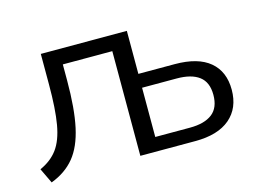

<svg xmlns="http://www.w3.org/2000/svg" viewBox="-76 -633 1045 776"><g transform="rotate(-15 447.0 -245.5)"><path d="M53 11 23 -52Q70 -73 96.5 -109Q123 -145 134 -208Q145 -271 145 -374V-502H505V-322H657Q754 -322 803.5 -280.5Q853 -239 853 -163Q853 -86 802.5 -43Q752 0 657 0H427V-438H220V-371Q220 -253 203.5 -177Q187 -101 150.5 -56.5Q114 -12 53 11ZM505 -58H650Q711 -58 743.5 -83Q776 -108 776 -162Q776 -215 743.5 -239.5Q711 -264 650 -264H505Z"/></g></svg>

Font: Winston
Style: Regular
Weight: 400
Designer: Original fonts by Vernon Adams / Changes by Cristiano Sobral
Foundry: Original fonts by Vernon Adams / Changes by Cristiano Sobral
Version: Version 2.503;July 17, 2020;FontCreator 13.0.0.2655 64-bit